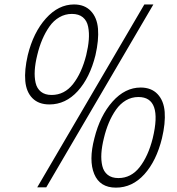

<svg xmlns="http://www.w3.org/2000/svg" viewBox="-20 -840 802 871"><path d="M371.1 -589.8Q380.4 -628.4 382.8 -659.7Q385.3 -690.9 379.9 -718.5Q374.5 -746.1 356 -761.5Q337.4 -776.9 306.2 -776.9Q275.4 -776.9 249.3 -761.7Q223.1 -746.6 204.3 -719.7Q185.5 -692.9 171.9 -660.9Q158.2 -628.9 148.9 -589.8Q139.6 -552.2 137.7 -521Q135.7 -489.7 141.6 -464.1Q147.5 -438.5 165.8 -423.8Q184.1 -409.2 213.9 -409.2Q272.5 -409.2 311.5 -459Q350.6 -508.8 371.1 -589.8ZM413.1 -589.8Q387.7 -487.3 332.8 -426.8Q277.8 -366.2 204.1 -366.2Q155.3 -366.2 127.2 -394.5Q99.1 -422.9 94.7 -472.4Q90.3 -522 106 -589.8Q131.3 -692.9 188.2 -756.3Q245.1 -819.8 315.9 -819.8Q363.8 -819.8 392.1 -790Q420.4 -760.3 424.6 -709.2Q428.7 -658.2 413.1 -589.8ZM634.8 -819.8H675.8L189.9 9.8H148.9ZM672.9 -212.9Q717.8 -399.9 607.9 -399.9Q577.1 -399.9 551.3 -384.8Q525.4 -369.6 506.3 -342.5Q487.3 -315.4 473.9 -283.4Q460.4 -251.5 451.2 -212.9Q441.9 -175.3 439.9 -144Q438 -112.8 444.1 -87.2Q450.2 -61.5 468.5 -46.9Q486.8 -32.2 517.1 -32.2Q574.7 -32.2 613.5 -81.8Q652.3 -131.3 672.9 -212.9ZM714.8 -212.9Q689.5 -109.9 634.8 -49.3Q580.1 11.2 505.9 11.2Q433.1 11.2 407.5 -50.5Q381.8 -112.3 408.2 -212.9Q433.6 -315.4 490.5 -379.2Q547.4 -442.9 618.2 -442.9Q666.5 -442.9 694.8 -413.1Q723.1 -383.3 727.1 -332.3Q731 -281.2 714.8 -212.9Z"/></svg>

Font: Sinkin Sans 200 X Light Italic
Style: Regular
Weight: 200
Italic angle: -112°
Designer: Keith Bates
Foundry: K-Type
Version: Sinkin Sans (version 1.0)  by Keith Bates   •   © 2014   www